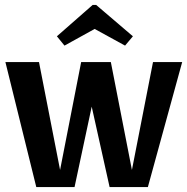

<svg xmlns="http://www.w3.org/2000/svg" viewBox="-20 -763 763 783"><path d="M354 -328 284 0H128L2 -510H139L225 -70L311 -510H432L518 -70L604 -510H723L583 0H427ZM372 -743 522 -615 490 -577 366 -645 243 -577 212 -615 358 -743Z"/></svg>

Font: Sansita Medium
Style: Regular
Weight: 500
Designer: Pablo Cosgaya
Foundry: Omnibus-Type
Version: Version 1.006